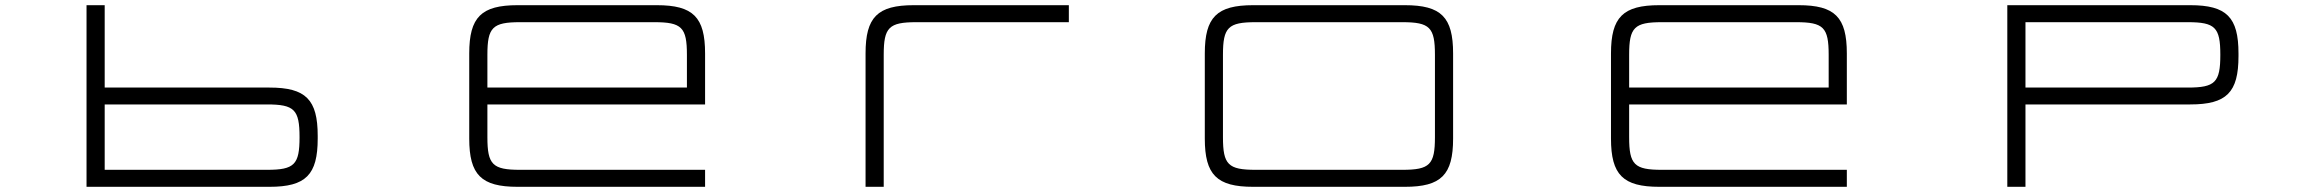

<svg xmlns="http://www.w3.org/2000/svg" viewBox="-20 -720 8878 740"><path d="M313.5 0H1018.5C1158.5 0 1204.5 -46 1204.5 -186V-196.5C1204.5 -336.5 1158.5 -382.5 1018.5 -382.5H383.5V-700H313.5ZM383.5 -65.5V-317.5H1009C1114.5 -317.5 1134.5 -297.5 1134.5 -191.5V-191C1134.5 -85.5 1114.5 -65.5 1009 -65.5Z M2511.5 -700H1975C1835 -700 1788.5 -654 1788.5 -514V-186C1788.5 -46 1835 0 1975 0H2697.5V-65.5H1984.5C1878.5 -65.5 1858.5 -85.5 1858.5 -191V-317.5H2697.5V-514C2697.5 -654 2651.5 -700 2511.5 -700ZM1858.5 -382.5V-509C1858.5 -614.5 1878.5 -634.5 1984.5 -634.5H2502C2607.5 -634.5 2627.5 -614.5 2627.5 -509V-382.5Z M3316 -514V0H3386V-509C3386 -614.5 3406 -634.5 3512 -634.5H4099.5V-700H3502C3362 -700 3316 -654 3316 -514Z M5394.5 -700H4810C4670 -700 4623.5 -654 4623.5 -514V-186C4623.5 -46 4670 0 4810 0H5394.5C5534.5 0 5580.5 -46 5580.5 -186V-514C5580.5 -654 5534.5 -700 5394.5 -700ZM4693.5 -191V-509C4693.5 -614.5 4713.5 -634.5 4819.5 -634.5H5385C5490.5 -634.5 5510.5 -614.5 5510.5 -509V-191C5510.5 -85.5 5490.5 -65.5 5385 -65.5H4819.5C4713.5 -65.5 4693.5 -85.5 4693.5 -191Z M6912 -700H6375.5C6235.5 -700 6189 -654 6189 -514V-186C6189 -46 6235.5 0 6375.5 0H7098V-65.5H6385C6279 -65.5 6259 -85.5 6259 -191V-317.5H7098V-514C7098 -654 7052 -700 6912 -700ZM6259 -382.5V-509C6259 -614.5 6279 -634.5 6385 -634.5H6902.5C7008 -634.5 7028 -614.5 7028 -509V-382.5Z M7716.5 -700V0H7786.5V-317.5H8421.5C8561.5 -317.5 8607.5 -363.5 8607.5 -503.5V-514C8607.5 -654 8561.5 -700 8421.5 -700ZM7786.5 -382.5V-634.5H8412C8517.5 -634.5 8537.5 -614.5 8537.5 -509V-508.5C8537.5 -402.5 8517.5 -382.5 8412 -382.5Z"/></svg>

Font: Melete Light
Style: Regular
Weight: 300
Width: 6
Designer: Sora Sagano
Foundry: DOT COLON
Version: Version 0.200;FEAKit 1.0